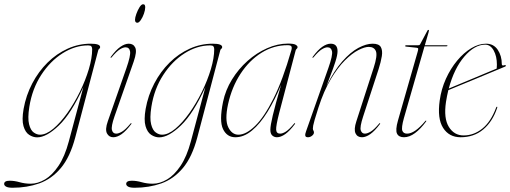

<svg xmlns="http://www.w3.org/2000/svg" viewBox="-98 -638 2400 903"><path d="M256 8Q231.5 101 188 152.5Q144.5 204 86.8 224.5Q29 245 -38.5 245Q-60 245 -69.2 239.8Q-78.5 234.5 -78.5 227Q-78.5 212 -52.5 212Q-30 212 -5.5 219Q19 226 46.5 226Q79.5 226 113.5 206Q147.5 186 177 142.2Q206.5 98.5 225.5 27.5L294 -228.5Q237 -103.5 178.8 -47.8Q120.5 8 76.5 8Q57.5 8 39.2 -3.8Q21 -15.5 12.5 -44.8Q4 -74 13 -126Q24.5 -190 53.8 -245.8Q83 -301.5 125.5 -343.5Q168 -385.5 220 -409Q272 -432.5 328.5 -432.5Q373 -432.5 373 -416.5Q373 -411.5 369 -408.8Q365 -406 364 -401.5ZM40 -136Q31.5 -82 38.8 -53.5Q46 -25 60.8 -14.8Q75.5 -4.5 90 -4.5Q119 -4.5 152.5 -32.5Q186 -60.5 218.5 -106.2Q251 -152 277.5 -206Q304 -260 319.8 -312.8Q335.5 -365.5 335.5 -406.5Q335.5 -415 331.8 -419.8Q328 -424.5 316.5 -424.5Q255 -424.5 196.5 -387.5Q138 -350.5 95.8 -285.5Q53.5 -220.5 40 -136Z M548 -531Q537 -531 537 -545Q537 -555 543.2 -572.5Q549.5 -590 558.2 -604Q567 -618 575 -618Q581 -618 583 -613.8Q585 -609.5 585 -604Q585 -591 579 -573.8Q573 -556.5 564.2 -543.8Q555.5 -531 548 -531ZM440.5 -90.5Q424 -43 428.5 -26.2Q433 -9.5 448.5 -9.5Q460 -9.5 476 -19Q492 -28.5 515.5 -56.5Q518 -60 520 -58.5Q521.5 -57 519 -54Q495 -22 474 -7.2Q453 7.5 435 7.5Q414.5 7.5 405 -10.8Q395.5 -29 409 -67.5L496.5 -317.5Q517 -376.5 513.8 -396Q510.5 -415.5 492.5 -415.5Q481.5 -415.5 466 -406Q450.5 -396.5 427 -368.5Q424 -365 422.5 -366.5Q421 -368 423.5 -371Q447.5 -403.5 468.5 -418Q489.5 -432.5 507.5 -432.5Q529.5 -432.5 538.2 -414Q547 -395.5 531 -349Z M830 8Q805.5 101 762 152.5Q718.5 204 660.8 224.5Q603 245 535.5 245Q514 245 504.8 239.8Q495.5 234.5 495.5 227Q495.5 212 521.5 212Q544 212 568.5 219Q593 226 620.5 226Q653.5 226 687.5 206Q721.5 186 751 142.2Q780.5 98.5 799.5 27.5L868 -228.5Q811 -103.5 752.8 -47.8Q694.5 8 650.5 8Q631.5 8 613.2 -3.8Q595 -15.5 586.5 -44.8Q578 -74 587 -126Q598.5 -190 627.8 -245.8Q657 -301.5 699.5 -343.5Q742 -385.5 794 -409Q846 -432.5 902.5 -432.5Q947 -432.5 947 -416.5Q947 -411.5 943 -408.8Q939 -406 938 -401.5ZM614 -136Q605.5 -82 612.8 -53.5Q620 -25 634.8 -14.8Q649.5 -4.5 664 -4.5Q693 -4.5 726.5 -32.5Q760 -60.5 792.5 -106.2Q825 -152 851.5 -206Q878 -260 893.8 -312.8Q909.5 -365.5 909.5 -406.5Q909.5 -415 905.8 -419.8Q902 -424.5 890.5 -424.5Q829 -424.5 770.5 -387.5Q712 -350.5 669.8 -285.5Q627.5 -220.5 614 -136Z M1215 -106.5Q1199.5 -46 1200.8 -27.8Q1202 -9.5 1219.5 -9.5Q1231 -9.5 1246.2 -19Q1261.5 -28.5 1285 -56.5Q1287.5 -60 1289.5 -58.5Q1291 -57 1288.5 -54Q1264.5 -22 1243.5 -7.2Q1222.5 7.5 1204.5 7.5Q1191.5 7.5 1182.5 -0.8Q1173.5 -9 1173.5 -27.5Q1173.5 -47 1184.8 -94.8Q1196 -142.5 1224 -239.5Q1194.5 -167.5 1160 -111.8Q1125.5 -56 1087.2 -24.2Q1049 7.5 1009 7.5Q969.5 7.5 951 -30.8Q932.5 -69 951 -159Q962.5 -214.5 993 -264Q1023.5 -313.5 1066.2 -351.5Q1109 -389.5 1158.2 -411.2Q1207.5 -433 1256.5 -433Q1283.5 -433 1292.5 -427.5Q1301.5 -422 1301.5 -416.5Q1301.5 -412 1297.5 -408.5Q1293.5 -405 1292.5 -401ZM974.5 -147.5Q958.5 -73.5 975.8 -39Q993 -4.5 1023.5 -4.5Q1059 -4.5 1101.5 -45.5Q1144 -86.5 1188 -174Q1232 -261.5 1272 -401Q1276 -414 1272.5 -419.8Q1269 -425.5 1254.5 -425.5Q1189 -425.5 1131.8 -389.8Q1074.5 -354 1033.5 -291.5Q992.5 -229 974.5 -147.5Z M1372 -366.5Q1370.5 -368 1373 -371Q1397 -403.5 1418 -418Q1439 -432.5 1457 -432.5Q1489.5 -432.5 1489.5 -397.5Q1489.5 -379 1479.2 -347.2Q1469 -315.5 1456.5 -283.8Q1444 -252 1437.5 -233.5Q1473 -305.5 1511.8 -349.2Q1550.5 -393 1587.5 -412.8Q1624.5 -432.5 1654.5 -432.5Q1684 -432.5 1693 -416.8Q1702 -401 1697.8 -374Q1693.5 -347 1682.5 -312.5L1610 -90.5Q1593.5 -40 1598.8 -24.8Q1604 -9.5 1618 -9.5Q1629.5 -9.5 1645.5 -19Q1661.5 -28.5 1685 -56.5Q1687.5 -60 1689.5 -58.5Q1691 -57 1688.5 -54Q1664.5 -22 1643.5 -7.2Q1622.5 7.5 1604.5 7.5Q1582.5 7.5 1574 -11Q1565.5 -29.5 1578 -67.5L1659.5 -319.5Q1678 -376.5 1670 -397Q1662 -417.5 1636 -417.5Q1617 -417.5 1587.5 -402.5Q1558 -387.5 1524.2 -354Q1490.5 -320.5 1457.8 -265.8Q1425 -211 1399.5 -131.5Q1387.5 -94.5 1382 -75.2Q1376.5 -56 1375 -47.5Q1373.5 -39 1373.5 -33.5Q1373.5 -27.5 1376 -24Q1378.5 -20.5 1378.5 -14.5Q1378.5 -7 1369.8 0.2Q1361 7.5 1350.5 7.5Q1339 7.5 1337.8 0Q1336.5 -7.5 1341.5 -20.5L1446.5 -318.5Q1467.5 -378 1463.5 -396.8Q1459.5 -415.5 1442 -415.5Q1431 -415.5 1415.5 -406Q1400 -396.5 1376.5 -368.5Q1373.5 -365 1372 -366.5Z M1861 -413.5 1810.5 -419Q1807.5 -419.5 1807.5 -422Q1807.5 -425 1811.5 -425H1867.5Q1875 -425 1877.5 -429L1912 -493.5Q1914 -497.5 1916.5 -497.5Q1919.5 -497.5 1919.5 -494.5Q1919.5 -492 1917.5 -485.5L1900 -425H2003.5Q2006.5 -425 2006.5 -423Q2006.5 -420 2000 -420H1898.5L1801.5 -82Q1789 -37 1794.2 -23.2Q1799.5 -9.5 1816.5 -9.5Q1852.5 -9.5 1902 -68.5Q1905 -72 1906.5 -70.5Q1908 -69 1905.5 -66Q1880.5 -32 1854 -12.2Q1827.5 7.5 1802 7.5Q1777.5 7.5 1769.2 -9.5Q1761 -26.5 1773.5 -70.5L1866 -393.5Q1869.5 -405 1868.8 -409Q1868 -413 1861 -413.5Z M2240 -130Q2218.5 -66 2174.8 -29.2Q2131 7.5 2068.5 7.5Q2014 7.5 1986 -36.5Q1958 -80.5 1970 -165.5Q1977.5 -219.5 1999.2 -267.5Q2021 -315.5 2052 -352.8Q2083 -390 2118.2 -411.2Q2153.5 -432.5 2188 -432.5Q2223.5 -432.5 2242.8 -404Q2262 -375.5 2262 -337Q2262 -326.5 2275 -331.5Q2279.5 -333 2281 -330Q2282 -327 2278 -325Q2275 -323.5 2253 -314.5Q2231 -305.5 2198.2 -291.8Q2165.5 -278 2129.2 -263Q2093 -248 2061.2 -235Q2029.5 -222 2010.5 -214Q2004 -187 1999.5 -158.5Q1988 -81.5 2013 -41.2Q2038 -1 2082.5 -1Q2130 -1 2170 -32.8Q2210 -64.5 2235 -131Q2236.5 -136 2239 -136Q2242.5 -136 2240 -130ZM2184 -428Q2134 -428 2086 -372.2Q2038 -316.5 2012.5 -221.5Q2033 -230 2066 -243.8Q2099 -257.5 2134.5 -272.2Q2170 -287 2198.5 -299Q2227 -311 2238 -315.5Q2239 -321 2239 -334Q2239 -373.5 2223.8 -400.8Q2208.5 -428 2184 -428ZM2236 -310Q2236 -310 2236 -310.5Z"/></svg>

Font: Fraunces 144pt Thin
Style: Italic
Weight: 100
Italic angle: -16°
Version: Version 1.000;[b76b70a41]